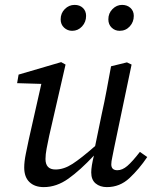

<svg xmlns="http://www.w3.org/2000/svg" viewBox="-20 -752 629 785"><path d="M159 13Q122 13 100.5 -7.5Q79 -28 79 -67Q79 -91 85.5 -123Q92 -155 98 -183L149 -409L50 -412L56 -447L230 -498L248 -488L181 -196Q175 -168 170.5 -144Q166 -120 166 -102Q166 -59 207 -59Q241 -59 276.5 -82Q312 -105 369 -155L396 -286Q407 -335 416 -383.5Q425 -432 434 -481L499 -497L518 -488L447 -149Q443 -127 439 -109Q435 -91 435 -80Q435 -56 460 -56Q480 -56 500.5 -73.5Q521 -91 552 -131L582 -110Q549 -61 509.5 -24Q470 13 417 13Q389 13 371 -2Q353 -17 353 -47Q353 -72 364 -116Q308 -56 259.5 -21.5Q211 13 159 13ZM275 -626Q256 -626 242 -639Q228 -652 228 -673Q228 -698 245 -715Q262 -732 285 -732Q306 -732 319 -719.5Q332 -707 332 -687Q332 -662 315.5 -644Q299 -626 275 -626ZM469 -626Q450 -626 436.5 -639Q423 -652 423 -673Q423 -698 440 -715Q457 -732 479 -732Q500 -732 513.5 -719.5Q527 -707 527 -687Q527 -662 510.5 -644Q494 -626 469 -626Z"/></svg>

Font: Source Serif 4 SmText
Style: Italic
Weight: 400
Italic angle: -12°
Designer: Frank Grießhammer
Foundry: Adobe
Version: Version 4.005;hotconv 1.1.0;makeotfexe 2.6.0